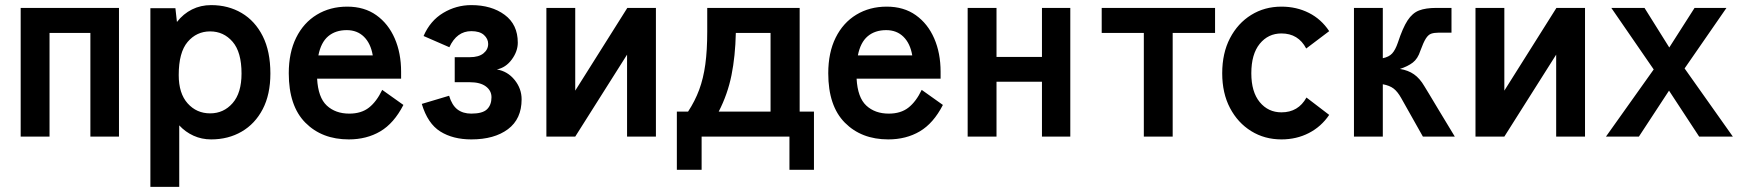

<svg xmlns="http://www.w3.org/2000/svg" viewBox="-20 -535 6827 752"><path d="M61 0V-504H446V0H334V-406H174V0Z M569 197V-503H667L673 -449Q698 -481 732 -498Q766 -515 807 -515Q874 -515 926.5 -484Q979 -453 1009 -393.5Q1039 -334 1039 -247Q1039 -165 1009 -107.5Q979 -50 926.5 -19.5Q874 11 807 11Q770 11 738 -3.5Q706 -18 682 -44V197ZM803 -91Q856 -91 891 -131Q926 -171 926 -247Q926 -331 891 -371.5Q856 -412 803 -412Q750 -412 715 -371Q680 -330 680 -241Q680 -169 715 -130Q750 -91 803 -91Z M1346 11Q1241 11 1176 -54.5Q1111 -120 1111 -248Q1111 -329 1140 -387.5Q1169 -446 1221 -477.5Q1273 -509 1340 -509Q1407 -509 1454 -475.5Q1501 -442 1526 -384.5Q1551 -327 1551 -254V-227H1222Q1226 -153 1260 -121.5Q1294 -90 1348 -90Q1395 -90 1425 -113.5Q1455 -137 1477 -183L1560 -124Q1523 -52 1469.5 -20.5Q1416 11 1346 11ZM1227 -318H1440Q1432 -365 1405.5 -391Q1379 -417 1338 -417Q1294 -417 1265.5 -393Q1237 -369 1227 -318Z M1826 11Q1754 11 1704.5 -20Q1655 -51 1632 -128L1739 -160Q1750 -123 1771.5 -106.5Q1793 -90 1826 -90Q1870 -90 1887.5 -107Q1905 -124 1905 -154Q1905 -180 1883 -196.5Q1861 -213 1820 -213H1761V-311H1820Q1855 -311 1873.5 -326Q1892 -341 1892 -363Q1892 -383 1875.5 -398Q1859 -413 1826 -413Q1769 -413 1740 -350L1639 -394Q1665 -454 1716 -484.5Q1767 -515 1826 -515Q1905 -515 1956.5 -477Q2008 -439 2008 -368Q2008 -334 1984.5 -302Q1961 -270 1926 -263Q1968 -256 1995.5 -222Q2023 -188 2023 -146Q2023 -69 1969.5 -29Q1916 11 1826 11Z M2120 0V-504H2233V-180L2437 -504H2549V0H2436V-321L2233 0Z M2631 130V-98H2675Q2702 -139 2718.5 -183.5Q2735 -228 2742.5 -283Q2750 -338 2750 -411V-504H3112V-98H3168V130H3072V0H2728V130ZM2795 -98H2998V-406H2862Q2860 -315 2845 -240.5Q2830 -166 2795 -98Z M3459 11Q3354 11 3289 -54.5Q3224 -120 3224 -248Q3224 -329 3253 -387.5Q3282 -446 3334 -477.5Q3386 -509 3453 -509Q3520 -509 3567 -475.5Q3614 -442 3639 -384.5Q3664 -327 3664 -254V-227H3335Q3339 -153 3373 -121.5Q3407 -90 3461 -90Q3508 -90 3538 -113.5Q3568 -137 3590 -183L3673 -124Q3636 -52 3582.5 -20.5Q3529 11 3459 11ZM3340 -318H3553Q3545 -365 3518.5 -391Q3492 -417 3451 -417Q3407 -417 3378.5 -393Q3350 -369 3340 -318Z M3770 0V-504H3883V-312H4061V-504H4172V0H4061V-215H3883V0Z M4460 0V-406H4295V-504H4739V-406H4573V0Z M4999 11Q4933 11 4880.5 -21.5Q4828 -54 4797.5 -112Q4767 -170 4767 -248Q4767 -327 4797.5 -385.5Q4828 -444 4880.5 -476.5Q4933 -509 4999 -509Q5058 -509 5106.5 -484.5Q5155 -460 5186 -413L5096 -345Q5065 -404 4999 -404Q4947 -404 4914 -363.5Q4881 -323 4881 -248Q4881 -175 4914 -135Q4947 -95 4999 -95Q5065 -95 5097 -153L5186 -85Q5155 -39 5106.5 -14Q5058 11 4999 11Z M5283 0V-504H5396V-307Q5420 -312 5432.5 -325.5Q5445 -339 5455 -368Q5474 -426 5493 -455Q5512 -484 5538 -494Q5564 -504 5605 -504H5665V-407H5614Q5597 -407 5585.5 -403Q5574 -399 5564.5 -384Q5555 -369 5543 -336Q5533 -305 5513.5 -290Q5494 -275 5463 -265Q5495 -260 5518 -244Q5541 -228 5559 -197Q5565 -188 5577 -167.5Q5589 -147 5613 -107.5Q5637 -68 5678 0H5553L5468 -151Q5454 -176 5438.5 -188Q5423 -200 5396 -205V0Z M5759 0V-504H5872V-180L6076 -504H6188V0H6075V-321L5872 0Z M6270 0 6457 -263 6291 -504H6421L6518 -349L6617 -504H6742L6578 -267L6767 0H6635L6517 -180L6399 0Z"/></svg>

Font: Zen Kaku Gothic Antique
Style: Bold
Weight: 700
Designer: Yoshimichi Ohira
Foundry: Positype
Version: Version 1.001